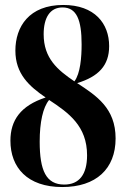

<svg xmlns="http://www.w3.org/2000/svg" viewBox="-20 -744 507 774"><path d="M231 10C367 10 446 -63 446 -186C446 -308 369 -358 291 -409C377 -435 420 -480 420 -558C420 -649 362 -724 235 -724C97 -724 42 -636 42 -540C42 -446 98 -396 164 -351C63 -318 22 -259 22 -177C22 -69 90 10 231 10ZM280 -416C212 -462 156 -509 156 -606C156 -672 181 -714 232 -714C289 -714 309 -664 309 -565C309 -513 304 -448 280 -416ZM239 0C166 0 140 -56 140 -173C140 -251 153 -311 178 -341C257 -289 331 -236 331 -118C331 -40 299 0 239 0Z"/></svg>

Font: Noto Serif Display ExtraCondensed ExtraBold
Style: Regular
Weight: 800
Width: 2
Designer: Monotype Design Team
Foundry: Monotype Imaging Inc.
Version: Version 2.009